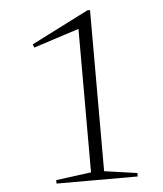

<svg xmlns="http://www.w3.org/2000/svg" viewBox="-50 -730 657 774"><g transform="rotate(-5 278.0 -342.5)"><path d="M290 -33V-638.5L307 -619L106 -554L101 -567.5L332.5 -685H343V-33L476 -14V0H147.5V-14Z"/></g></svg>

Font: Newsreader 24pt Light
Style: Regular
Weight: 300
Designer: Hugues Gentile
Foundry: Production Type
Version: Version 1.003